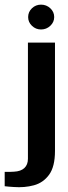

<svg xmlns="http://www.w3.org/2000/svg" viewBox="-80 -674 286 807"><path d="M-22.5 112Q-29.3 111.4 -42.8 110.5Q-56.2 109.7 -60.3 108.7V48.4Q-52.1 48.7 -40.2 48.5Q-28.2 48.3 -21.2 47.6Q7.5 46.3 22.5 32.2Q37.4 18.2 37.4 -6.6V-495H151.1V-39.7Q151.1 26.5 126.4 60.4Q101.7 94.2 62.4 104.8Q23.1 115.5 -22.5 112ZM92.4 -550.1Q70.3 -550.1 54.3 -565.5Q38.3 -580.8 38.3 -602.1Q38.3 -624 54.3 -639.3Q70.3 -654.5 92.4 -654.5Q115 -654.5 131.4 -639.3Q147.8 -624 147.8 -602.4Q147.8 -580.8 131.4 -565.5Q115 -550.1 92.4 -550.1Z"/></svg>

Font: Alumni Sans SC Thin
Style: Regular
Weight: 100
Designer: Robert E. Leuschke
Foundry: Robert E. Leuschke
Version: Version 1.018